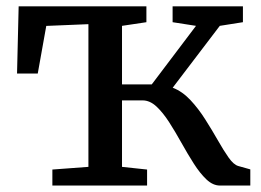

<svg xmlns="http://www.w3.org/2000/svg" viewBox="-20 -575 810 595"><path d="M142.3 0V-49.6L254 -57.9V-500.1L123.4 -494.7L97 -347.1H32.8L37.8 -555.3H433.7V-506.2L358.1 -494.9V-313.5H450.3L587.4 -494.9L514.9 -506.2V-555.3H732.8V-506.2L661.1 -494.9L515.2 -303.2Q545.2 -291.6 570.1 -264.9Q595.1 -238.2 616 -205.1Q637 -172 654.9 -140.6Q672.7 -109.1 688.4 -86.8Q704.1 -64.5 718.6 -60.5L755.7 -50.1V0H661.7Q639.8 0 619.7 -19Q599.6 -38.1 580.5 -68.1Q561.4 -98.1 542.5 -132Q523.7 -165.8 504.5 -195.8Q485.3 -225.8 464.9 -244.9Q444.5 -263.9 421.8 -263.9H358.1V-57.9L435.8 -49.6V0Z"/></svg>

Font: Merriweather Light
Style: Regular
Weight: 300
Designer: Eben Sorkin
Foundry: Eben Sorkin
Version: Version 2.100